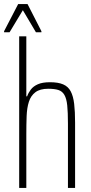

<svg xmlns="http://www.w3.org/2000/svg" viewBox="-32 -921 445 941"><path d="M62 0V-743H97V-449H101Q107 -466 119 -482Q131 -498 153.5 -508Q176 -518 213 -518Q253 -518 277.5 -507.5Q302 -497 314.5 -473.5Q327 -450 331.5 -412Q336 -374 336 -320V0H301V-315Q301 -371 297.5 -404.5Q294 -438 283.5 -456Q273 -474 254 -480Q235 -486 204 -486Q164 -486 141.5 -469Q119 -452 109.5 -422Q100 -392 98.5 -351.5Q97 -311 97 -264V0ZM-12 -763V-768L57 -901H103L171 -768V-763H144L80 -871L15 -763Z"/></svg>

Font: Saira ExtraCondensed Thin
Style: Regular
Weight: 250
Width: 2
Designer: Hector Gatti with collaboration of the Omnibus-Type team
Foundry: Omnibus-Type
Version: Version 1.101